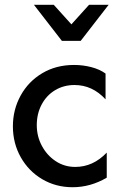

<svg xmlns="http://www.w3.org/2000/svg" viewBox="-20 -774 511 804"><path d="M290 -502Q215 -502 157 -467.5Q99 -433 66.5 -374Q34 -315 34 -245Q34 -174 67 -115.5Q100 -57 157 -23.5Q214 10 284 10Q359 10 427 -30V-135Q370 -75 295 -75Q250 -75 213.5 -99Q177 -123 155.5 -163Q134 -203 134 -250Q134 -298 154.5 -336.5Q175 -375 211 -396.5Q247 -418 292 -418Q367 -418 422 -358V-466Q397 -484 362 -493Q327 -502 290 -502ZM353 -754 279 -672 205 -754H122L239 -603H318L435 -754Z"/></svg>

Font: Geom
Style: Regular
Weight: 400
Version: Version 1.102